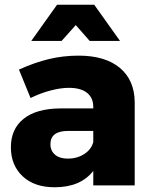

<svg xmlns="http://www.w3.org/2000/svg" viewBox="-20 -783 641 811"><path d="M549 -352V0H374V-61Q320 8 211 8Q125 8 75.5 -38.5Q26 -85 26 -161Q26 -238 79.5 -281Q133 -324 233 -325H374V-331Q374 -370 347.5 -391Q321 -412 271 -412Q237 -412 194.5 -401Q152 -390 109 -369L60 -489Q126 -519 186.5 -533.5Q247 -548 312 -548Q424 -548 486 -496.5Q548 -445 549 -352ZM374 -183V-230H268Q193 -230 193 -174Q193 -146 212.5 -129.5Q232 -113 266 -113Q306 -113 336 -132.5Q366 -152 374 -183ZM487 -610H359L300 -677L240 -610H112L221 -763H378Z"/></svg>

Font: Montserrat arm2
Style: Bold
Weight: 700
Designer: Julieta Ulanovsky
Foundry: Julieta Ulanovsky
Version: Version 6.000